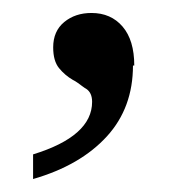

<svg xmlns="http://www.w3.org/2000/svg" viewBox="-20 -122 290 296"><path d="M187 -21H185Q185 44 145 88Q104 133 31 154V116Q122 88 122 35Q122 21 113 15Q111 14 107 11Q103 8 99.5 5.5Q96 3 92 1Q80 -6 71 -17Q62 -28 62 -49Q62 -74 79 -88Q96 -102 121 -102Q151 -102 169 -81Q187 -60 187 -21Z"/></svg>

Font: Libra Serif Modern
Style: Italic
Weight: 400
Italic angle: -12°
Designer: Stefan Peev, Context Ltd
Foundry: Stefan Peev, Context Ltd
Version: Version 1.000